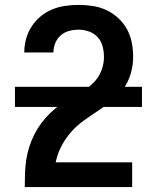

<svg xmlns="http://www.w3.org/2000/svg" viewBox="-20 -763 640 783"><path d="M81 0V-1Q81 -29 82 -56.5Q83 -84 87 -111Q91 -138 99.5 -164.5Q108 -191 120.5 -215.5Q133 -240 149.5 -262Q166 -284 186 -303Q206 -322 228.5 -338.5Q251 -355 275 -368.5Q299 -382 323 -396Q347 -410 365.5 -430Q384 -450 394 -476.5Q404 -503 404 -531Q404 -552 398.5 -573.5Q393 -595 378.5 -611Q364 -627 343 -634.5Q322 -642 301 -642Q281 -642 262 -637Q243 -632 228 -619Q213 -606 205.5 -587.5Q198 -569 198 -550V-549H79V-550Q79 -578 86.5 -605Q94 -632 109 -655Q124 -678 145.5 -696Q167 -714 192.5 -724.5Q218 -735 245.5 -739Q273 -743 301 -743Q330 -743 359 -738.5Q388 -734 414.5 -721.5Q441 -709 462.5 -689Q484 -669 498 -643.5Q512 -618 517.5 -589Q523 -560 523 -531Q523 -496 513 -462Q503 -428 482.5 -400Q462 -372 434.5 -350.5Q407 -329 378 -310Q349 -291 320.5 -270.5Q292 -250 269 -223.5Q246 -197 230 -166Q214 -135 207 -101H519V0ZM41 -327V-409H559V-327Z"/></svg>

Font: Iosevka Aile
Style: Bold
Weight: 700
Designer: Belleve Invis
Foundry: Belleve Invis
Version: Version 28.0.1; ttfautohint (v1.8.4)